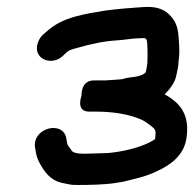

<svg xmlns="http://www.w3.org/2000/svg" viewBox="-20 -516 556 547"><path d="M422 -121C421.9 -120.5 423.6 -119 401.5 -108.2C369.6 -93.6 332.2 -84.5 288.3 -80C274.7 -79.8 229.6 -78 220.3 -78C198.1 -78 188.9 -81.6 185.5 -85.3L173.7 -101.5C172.6 -103.6 171.6 -106.5 171 -109.9L169.1 -120.7C161.2 -174.7 69.8 -152.2 80.1 -94.1L82.2 -82.1C84.5 -69.2 88 -59.3 95.5 -46.9C106.6 -27.4 123.3 -1.2 159.4 5.6L178.6 9.5C187 11.2 197.6 11 206.3 11C235.1 11 279.2 10 306.2 5.7L330.9 1.7C331.5 1.6 332.6 1.3 333.4 1.1C365.8 -7.4 394.7 -11.9 430.4 -29.9C460.6 -44 503 -69.8 511 -121C522.1 -191.5 491.4 -223.4 449.2 -247.3C461.4 -259.3 479.1 -280.4 482.5 -302C483.8 -310.6 488.5 -323.9 488.8 -342.1C491.9 -363 491 -379.9 489.5 -401.4C487.6 -432.8 483.9 -452.8 462.9 -473.9C443.9 -493 418.8 -498 388.3 -495.9C351.6 -493.5 317.7 -490.9 278.4 -485.7C225.4 -476.3 160.2 -469.1 114.1 -427.3L103 -417.7C94 -409.9 87.5 -397.3 85.7 -386C79.1 -344.2 130 -329.2 158.6 -356.3L169.3 -366.4C175.4 -372.3 181.6 -374.8 201.7 -380C235.1 -389.9 276.1 -398.9 313.5 -401C334.6 -402.3 359.1 -407 378 -407C383.4 -407 388.3 -407.6 393 -407.4C394.3 -406.4 396.4 -404.5 398 -402.6C400.8 -389.6 400.7 -356.8 399.8 -335.6L397.5 -321C396.8 -317 396.3 -314.6 395.2 -310.4C391.6 -305.4 381.9 -298.6 354 -295.9C337.2 -294.2 328.9 -290 324.6 -290C319 -290 288.8 -287 282.1 -287H248.1C209 -287 212.2 -243 212.2 -243C212.2 -243 194.5 -198 234.1 -198H254.1C306.8 -198 352.5 -189.2 385.9 -173.8C390.7 -171.9 415.7 -154.2 420.3 -148.5C423 -141.9 423.8 -138.9 423.1 -134C422.4 -130 422.3 -122.6 422 -121Z"/></svg>

Font: Just Breathe
Style: BdObl3
Weight: 400
Foundry: Cannot Into Space Fonts
Version: Version 0.72